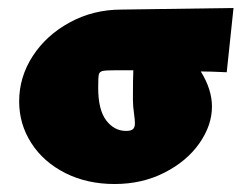

<svg xmlns="http://www.w3.org/2000/svg" viewBox="-20 -451 632 481"><path d="M548 -270Q504 -272 483 -272Q511 -227 511 -184Q511 -137 479.5 -92Q448 -47 392 -18.5Q336 10 267 10Q198 10 143.5 -17.5Q89 -45 58.5 -92.5Q28 -140 28 -197Q28 -258 62 -310.5Q96 -363 155 -395Q214 -427 284 -427L565 -431ZM318 -142Q318 -151 315.5 -168.5Q313 -186 313 -202Q313 -255 314 -275H270Q244 -275 236.5 -273Q229 -271 227.5 -264Q226 -257 226 -231Q226 -176 246 -149.5Q266 -123 296 -123Q308 -123 313 -127.5Q318 -132 318 -142Z"/></svg>

Font: Ysabeau Heavy
Style: Regular
Weight: 800
Designer: Christian Thalmann (Catharsis Fonts)
Version: Version 0.003